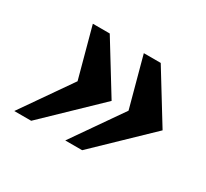

<svg xmlns="http://www.w3.org/2000/svg" viewBox="-90 -570 700 653"><g transform="rotate(30 259.5 -243.5)"><path d="M291 -48.8H224.6L360.4 -244.1L307.6 -439.5H374L494.1 -244.1ZM90.8 -48.8H24.4L160.2 -244.1L107.4 -439.5H173.8L293.9 -244.1Z"/></g></svg>

Font: Munson
Style: Bold Italic
Weight: 700
Italic angle: -12°
Designer: Paul James MIller
Foundry: High-Logic / Made with FontCreator
Version: Version 2.10;May 5, 2019;FontCreator 11.5.0.2430 64-bit